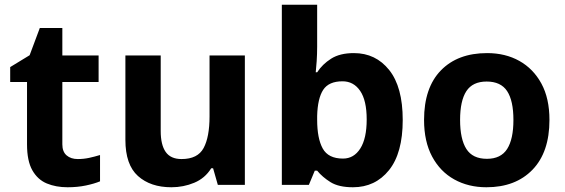

<svg xmlns="http://www.w3.org/2000/svg" viewBox="-20 -780 2383 810"><path d="M308 -109Q333 -109 356 -114Q379 -119 402 -126V-15Q378 -5 342.5 2.5Q307 10 265 10Q216 10 177.5 -6Q139 -22 116.5 -61.5Q94 -101 94 -171V-434H23V-497L105 -547L148 -662H243V-546H396V-434H243V-171Q243 -140 261 -124.5Q279 -109 308 -109Z M1013 -546V0H899L879 -70H871Q845 -28 799.5 -9Q754 10 703 10Q615 10 562 -37.5Q509 -85 509 -190V-546H658V-227Q658 -169 679 -139Q700 -109 746 -109Q814 -109 839 -155.5Q864 -202 864 -289V-546Z M1318 -583Q1318 -552 1316 -522Q1314 -492 1312 -475H1318Q1340 -509 1377 -532.5Q1414 -556 1473 -556Q1565 -556 1622 -484.5Q1679 -413 1679 -274Q1679 -134 1621 -62Q1563 10 1469 10Q1409 10 1374.5 -11.5Q1340 -33 1318 -60H1308L1283 0H1169V-760H1318ZM1425 -437Q1367 -437 1343.5 -401Q1320 -365 1318 -291V-275Q1318 -196 1341.5 -153.5Q1365 -111 1427 -111Q1473 -111 1500 -153.5Q1527 -196 1527 -276Q1527 -356 1499.5 -396.5Q1472 -437 1425 -437Z M2298 -274Q2298 -138 2226.5 -64Q2155 10 2032 10Q1956 10 1896.5 -23Q1837 -56 1803 -119.5Q1769 -183 1769 -274Q1769 -410 1840 -483Q1911 -556 2035 -556Q2112 -556 2171 -523Q2230 -490 2264 -427.5Q2298 -365 2298 -274ZM1921 -274Q1921 -193 1947.5 -151.5Q1974 -110 2034 -110Q2093 -110 2119.5 -151.5Q2146 -193 2146 -274Q2146 -355 2119.5 -395.5Q2093 -436 2033 -436Q1974 -436 1947.5 -395.5Q1921 -355 1921 -274Z"/></svg>

Font: Noto Sans Kannada
Style: Bold
Weight: 700
Designer: Jelle Bosma - Monotype Design Team
Foundry: Monotype Imaging Inc.
Version: Version 2.005; ttfautohint (v1.8.4.7-5d5b)